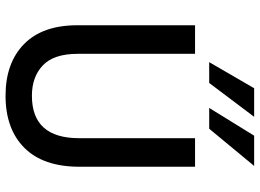

<svg xmlns="http://www.w3.org/2000/svg" viewBox="-142 -785 936 692"><g transform="rotate(90 326.0 -439.0)"><path d="M581 -258Q581 -127 513 -59Q445 9 325 9Q207 9 139 -57.5Q71 -124 71 -250V-674H174V-251Q174 -165 215.5 -125.5Q257 -86 325 -86Q478 -86 478 -256V-674H581ZM444 -725H369L469 -887H578ZM279 -725H204L298 -887H401Z"/></g></svg>

Font: Hind Siliguri Medium
Style: Regular
Weight: 500
Designer: Jyotish Sonowal
Foundry: Indian Type Foundry
Version: Version 1.001;PS 1.0;hotconv 1.0.86;makeotf.lib2.5.63406; tt